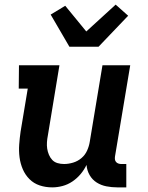

<svg xmlns="http://www.w3.org/2000/svg" viewBox="-20 -802 640 830"><path d="M206 8Q177 8 151.5 -0.5Q126 -9 107.5 -27.5Q89 -46 78.5 -70.5Q68 -95 64.5 -122Q61 -149 63 -177Q65 -205 69 -233L100 -419H61L62 -520H237L187 -217Q184 -202 183 -187.5Q182 -173 184 -159.5Q186 -146 191.5 -133Q197 -120 206 -110.5Q215 -101 228.5 -97Q242 -93 257 -93Q276 -93 296 -99Q316 -105 332 -118.5Q348 -132 356.5 -151Q365 -170 368 -189L423 -520H543L477 -125Q476 -118 477 -112Q478 -106 482 -101.5Q486 -97 492 -95Q498 -93 504 -93H526V8H487Q463 8 440 3.5Q417 -1 398 -13Q379 -25 367.5 -45Q356 -65 354 -89Q344 -68 328.5 -49.5Q313 -31 293 -17.5Q273 -4 250.5 2Q228 8 206 8ZM280 -600 199 -739 262 -777 353 -666 480 -782 534 -734 406 -600Z"/></svg>

Font: Iosevka HT Extended
Style: Bold Italic
Weight: 700
Width: 7
Italic angle: -9°
Monospace: yes
Designer: Belleve Invis
Foundry: Belleve Invis
Version: Version 32.3.0; ttfautohint (v1.8.4)